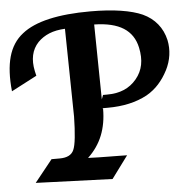

<svg xmlns="http://www.w3.org/2000/svg" viewBox="-55 -804 835 868"><g transform="rotate(-5 363.0 -370.0)"><path d="M403.8 -351.1 411.1 -370.6H428.7Q473.6 -370.6 506.6 -384.8Q539.6 -398.9 563.5 -427.7Q587.4 -456.5 594.2 -491.5Q601.1 -526.4 591.8 -569.8Q579.1 -629.4 531.5 -659.7Q483.9 -689.9 398.9 -691.4ZM73.2 -1 153.8 -101.6H190.9Q240.7 -101.6 254.9 -133.8Q262.7 -150.9 266.8 -189.7Q271 -228.5 272 -283.7L265.6 -683.6Q224.1 -681.6 193.8 -669.2Q163.6 -656.7 141.6 -634.3Q96.2 -585.4 113.3 -504.4L118.2 -483.4L2.4 -422.9Q-7.3 -516.6 10.5 -580.1Q28.3 -643.6 75.7 -680.2Q165.5 -752 387.2 -752Q465.3 -752 524.7 -742.7Q584 -733.4 622.1 -716.3Q662.1 -697.8 687.7 -666.3Q713.4 -634.8 723.1 -591.8Q730 -558.1 725.3 -524.2Q720.7 -490.2 703.6 -456.1V-456.5Q686.5 -422.9 662.6 -396.2Q638.7 -369.6 606.4 -351.1Q532.2 -311 427.2 -311H403.3L405.8 -308.1Q405.8 -241.2 384.5 -188Q363.3 -134.8 318.8 -92.8Q340.8 -91.8 364.5 -91.3Q388.2 -90.8 411.4 -90.6Q434.6 -90.3 456.1 -90.1Q477.5 -89.8 495.6 -89.4L420.9 11.7Z"/></g></svg>

Font: IranNastaliq
Style: Regular
Weight: 400
Designer: Hossein Zahedi
Version: Version 1.5